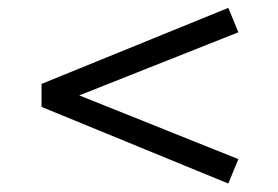

<svg xmlns="http://www.w3.org/2000/svg" viewBox="-20 -568 688 476"><path d="M546 -113 83 -303V-360L546 -548.5L571 -488L176.5 -331.5L571 -173.5Z"/></svg>

Font: Geologica Thin Roman ExtraLight
Style: Regular
Weight: 250
Version: Version 1.010;gftools[0.9.28]